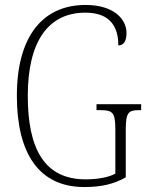

<svg xmlns="http://www.w3.org/2000/svg" viewBox="-20 -744 599 774"><path d="M320 10C389 10 439 -2 487 -29V-221C487 -291 498 -300 541 -300H549V-324H369V-300H384C434 -300 445 -291 445 -222V-44C418 -29 373 -21 325 -21C159 -21 92 -144 92 -358C92 -576 174 -693 324 -693C425 -693 457 -635 457 -561C477 -561 490 -576 490 -611C490 -666 440 -724 325 -724C151 -724 48 -596 48 -358C48 -128 135 10 320 10Z"/></svg>

Font: Noto Serif Devanagari Condensed ExtraLight
Style: Regular
Weight: 200
Width: 3
Designer: Universal Thirst, Indian Type Foundry and the Monotype Design Team
Foundry: Monotype Imaging Inc.
Version: Version 2.004